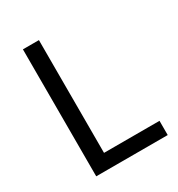

<svg xmlns="http://www.w3.org/2000/svg" viewBox="-171 -824 865 935"><g transform="rotate(-30 262.0 -357.0)"><path d="M97 0V-714H187V-80H499V0Z"/></g></svg>

Font: loriya05
Style: Book
Weight: 400
Designer: Jelle Bosma - Monotype Design Team
Foundry: Monotype Imaging Inc.
Version: Version 2.003